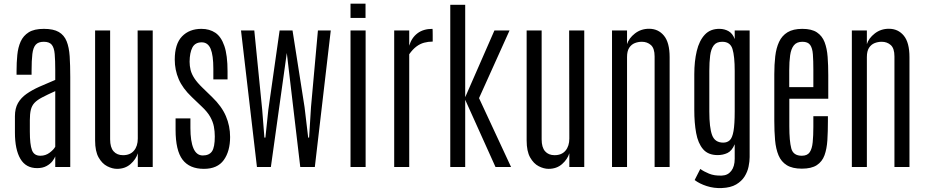

<svg xmlns="http://www.w3.org/2000/svg" viewBox="-20 -896 4970 1030"><path d="M179.2 5.9Q118.7 5.9 89.4 -43.9Q60.1 -93.8 60.1 -185.1V-272.5Q60.1 -314.5 76.4 -343Q92.8 -371.6 122.3 -392.3Q151.9 -413.1 191.2 -430.7Q230.5 -448.2 276.4 -467.3V-519Q276.4 -572.8 273.4 -606.4Q270.5 -640.1 257.6 -656Q244.6 -671.9 214.8 -671.9Q185.5 -671.9 171.6 -656.2Q157.7 -640.6 153.6 -606.2Q149.4 -571.8 149.4 -515.1V-495.1H68.8V-515.1Q68.8 -560.1 72.8 -600.8Q76.7 -641.6 90.8 -673.1Q105 -704.6 134.3 -722.9Q163.6 -741.2 215.3 -741.2Q266.6 -741.2 295.4 -724.4Q324.2 -707.5 337.4 -674.8Q350.6 -642.1 353.8 -593.8Q356.9 -545.4 356.9 -482.4V0H276.4V-57.1Q272.9 -46.9 261.5 -31.7Q250 -16.6 229.5 -5.4Q209 5.9 179.2 5.9ZM196.8 -60.5Q224.6 -60.5 246.6 -77.1Q268.6 -93.8 276.4 -108.9V-407.2Q232.9 -387.7 206.1 -373.5Q179.2 -359.4 165 -344.2Q150.9 -329.1 145.5 -307.4Q140.1 -285.6 140.1 -251.5V-190.4Q140.1 -120.6 151.4 -90.6Q162.6 -60.5 196.8 -60.5Z M607.9 9.8Q582.5 9.8 555.2 -4.2Q527.8 -18.1 509 -51.3Q490.2 -84.5 490.2 -142.6V-732.4H570.8V-148.4Q570.8 -105.5 589.1 -84.5Q607.4 -63.5 640.1 -63.5Q678.2 -63.5 698.7 -87.9Q719.2 -112.3 719.2 -152.8L718.3 -732.4H799.3V0H719.2V-73.7Q709.5 -41.5 680.4 -15.9Q651.4 9.8 607.9 9.8Z M1073.7 9.8Q996.6 9.8 959.2 -39.6Q921.9 -88.9 921.9 -199.7V-260.7H1001.5V-209Q1001.5 -138.2 1017.8 -100.1Q1034.2 -62 1067.9 -62Q1102.1 -62 1117.2 -84Q1132.3 -106 1132.3 -164.1Q1132.3 -191.4 1127.4 -217Q1122.6 -242.7 1107.7 -269.3Q1092.8 -295.9 1062 -324.7L1008.8 -375.5Q959.5 -422.4 938.5 -471.7Q917.5 -521 917.5 -576.2Q917.5 -660.2 956.5 -700.7Q995.6 -741.2 1060.5 -741.2Q1104 -741.2 1135.3 -720.2Q1166.5 -699.2 1183.6 -649.4Q1200.7 -599.6 1200.7 -513.2V-470.2H1124.5V-526.9Q1124.5 -599.6 1109.9 -634.3Q1095.2 -668.9 1062 -668.9Q1026.9 -668.9 1012.2 -641.4Q997.6 -613.8 997.1 -564.9Q997.1 -542.5 1002.4 -520.8Q1007.8 -499 1022.7 -476.1Q1037.6 -453.1 1066.4 -425.3L1118.2 -375Q1169.4 -325.7 1191.9 -272.9Q1214.4 -220.2 1214.4 -161.1Q1214.4 -84.5 1180.4 -37.4Q1146.5 9.8 1073.7 9.8Z M1358.4 0 1272.9 -732.4H1344.2L1386.7 -306.2L1398.4 -157.7H1403.8L1419.4 -306.6L1480 -732.4H1503.9H1535.6H1549.3L1613.8 -321.3L1633.3 -157.7H1638.2L1648.4 -321.8L1685.5 -732.4H1754.4L1668.9 0H1590.8L1518.6 -611.8L1433.1 0Z M1860.4 0V-732.4H1941.4V0ZM1860.4 -799.8V-876.5H1940.9V-799.8Z M2094.7 0V-732.4H2175.3V-650.9Q2188 -693.4 2219.5 -717.3Q2251 -741.2 2299.8 -741.2Q2300.8 -741.2 2301 -731Q2301.3 -720.7 2301.3 -707Q2301.3 -693.4 2301.3 -683.1Q2301.3 -672.9 2301.3 -672.9Q2277.3 -672.9 2255.4 -667Q2233.4 -661.1 2213.6 -646.2Q2193.8 -631.3 2175.3 -605V0Z M2395.5 0V-870.1H2475.6V-374.5L2632.3 -732.4H2713.4L2549.8 -369.6L2721.7 0H2638.2L2475.6 -360.8V0Z M2922.9 9.8Q2897.5 9.8 2870.1 -4.2Q2842.8 -18.1 2824 -51.3Q2805.2 -84.5 2805.2 -142.6V-732.4H2885.7V-148.4Q2885.7 -105.5 2904.1 -84.5Q2922.4 -63.5 2955.1 -63.5Q2993.2 -63.5 3013.7 -87.9Q3034.2 -112.3 3034.2 -152.8L3033.2 -732.4H3114.3V0H3034.2V-73.7Q3024.4 -41.5 2995.4 -15.9Q2966.3 9.8 2922.9 9.8Z M3263.2 0V-732.4H3343.8V-659.2Q3353.5 -690.9 3386 -716.3Q3418.5 -741.7 3461.9 -741.7Q3511.2 -741.7 3541.7 -704.8Q3572.3 -668 3572.3 -589.4V0H3491.7V-593.3Q3491.7 -636.7 3471.9 -654.3Q3452.1 -671.9 3423.3 -671.9Q3403.3 -671.9 3385 -664.6Q3366.7 -657.2 3355.2 -639.4Q3343.8 -621.6 3343.8 -589.8V0Z M3852.5 112.8Q3810.1 114.7 3771 102.1Q3731.9 89.4 3706.5 69.8L3736.8 10.3Q3755.4 23.9 3783.7 35.6Q3812 47.4 3852.5 45.9Q3884.3 44.9 3902.8 21Q3921.4 -2.9 3921.4 -44.4V-122.1Q3906.2 -86.4 3882.3 -75.2Q3858.4 -64 3830.1 -64Q3778.8 -64 3751.7 -95.7Q3724.6 -127.4 3714.6 -182.1Q3704.6 -236.8 3704.6 -305.2V-498Q3704.6 -566.9 3717.8 -622.3Q3731 -677.7 3761 -710Q3791 -742.2 3841.3 -741.2Q3867.7 -740.7 3889.2 -728.3Q3910.6 -715.8 3921.4 -686.5V-732.4H4001.5V-53.2Q4001.5 -30.3 3995.8 -2.4Q3990.2 25.4 3974.4 50.8Q3958.5 76.2 3929.2 93.5Q3899.9 110.8 3852.5 112.8ZM3859.9 -130.9Q3881.3 -130.9 3895 -143.8Q3908.7 -156.7 3915 -192.9Q3921.4 -229 3921.4 -298.8V-515.1Q3921.4 -594.7 3909.4 -633.3Q3897.5 -671.9 3854.5 -671.9Q3823.2 -671.9 3808.6 -652.1Q3793.9 -632.3 3789.6 -597.4Q3785.2 -562.5 3785.2 -516.1V-297.4Q3785.2 -211.9 3800 -171.4Q3814.9 -130.9 3859.9 -130.9Z M4281.7 8.8Q4231 8.8 4200.9 -9.8Q4170.9 -28.3 4156.5 -62.7Q4142.1 -97.2 4137.9 -144.5Q4133.8 -191.9 4133.8 -248.5V-498Q4133.8 -549.8 4138.9 -594Q4144 -638.2 4159.4 -671.4Q4174.8 -704.6 4204.8 -722.9Q4234.9 -741.2 4284.2 -741.2Q4334 -741.2 4362.3 -722.4Q4390.6 -703.6 4403.6 -669.9Q4416.5 -636.2 4419.9 -590.8Q4423.3 -545.4 4423.3 -492.7V-366.2H4214.4V-218.8Q4214.4 -139.2 4224.9 -99.9Q4235.4 -60.5 4281.2 -60.5Q4311 -60.5 4323.7 -79.3Q4336.4 -98.1 4339.8 -133.1Q4343.3 -168 4343.3 -216.3V-272.5H4421.4V-246.6Q4421.4 -190.4 4418.5 -143.8Q4415.5 -97.2 4403.1 -63Q4390.6 -28.8 4361.8 -10Q4333 8.8 4281.7 8.8ZM4213.9 -428.7H4343.3V-522Q4343.3 -570.8 4340.8 -604.2Q4338.4 -637.7 4326.2 -654.8Q4314 -671.9 4284.7 -671.9Q4253.9 -671.9 4238.8 -652.8Q4223.6 -633.8 4218.8 -599.4Q4213.9 -564.9 4213.9 -518.6Z M4549.8 0V-732.4H4630.4V-659.2Q4640.1 -690.9 4672.6 -716.3Q4705.1 -741.7 4748.5 -741.7Q4797.9 -741.7 4828.4 -704.8Q4858.9 -668 4858.9 -589.4V0H4778.3V-593.3Q4778.3 -636.7 4758.5 -654.3Q4738.8 -671.9 4710 -671.9Q4689.9 -671.9 4671.6 -664.6Q4653.3 -657.2 4641.8 -639.4Q4630.4 -621.6 4630.4 -589.8V0Z"/></svg>

Font: Antonio ExtraLight
Style: Regular
Weight: 250
Designer: Vernon Adams
Foundry: Vernon Adams
Version: Version 1.002